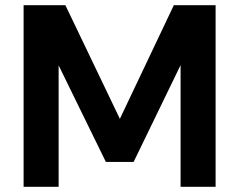

<svg xmlns="http://www.w3.org/2000/svg" viewBox="-20 -720 922 740"><path d="M71 0V-700H232L442 -262L650 -700H811V0H676V-469L495 -96H388L206 -468V0Z"/></svg>

Font: DM Sans 12pt
Style: Bold
Weight: 700
Version: Version 4.004;gftools[0.9.30]